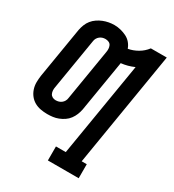

<svg xmlns="http://www.w3.org/2000/svg" viewBox="-181 -643 861 950"><g transform="rotate(30 249.5 -167.5)"><path d="M241 205V125H297L386 -412Q368 -404 349.5 -399Q331 -394 312 -392Q312 -391 312 -390.5Q312 -390 312 -389L264 -99Q261 -84 255 -69Q249 -54 239 -40.5Q229 -27 215 -17.5Q201 -8 185.5 -2Q170 4 154.5 6Q139 8 123 8Q104 8 85 4.5Q66 1 50 -8Q34 -17 22.5 -31.5Q11 -46 5 -64Q-1 -82 -1 -101.5Q-1 -121 2 -141L50 -431Q53 -446 59 -461.5Q65 -477 75.5 -490Q86 -503 100 -512.5Q114 -522 129 -528Q144 -534 160 -537Q176 -540 192 -540Q210 -540 228 -535.5Q246 -531 262 -523Q278 -515 289.5 -501.5Q301 -488 307 -471Q335 -476 361 -491Q387 -506 405 -530H496L388 125H417V205ZM125 -72Q134 -72 142.5 -74.5Q151 -77 158 -82.5Q165 -88 169.5 -96Q174 -104 175 -113L223 -403Q225 -413 224.5 -423Q224 -433 220 -441.5Q216 -450 207 -454Q198 -458 188 -458Q179 -458 171 -455.5Q163 -453 156 -447.5Q149 -442 144.5 -434Q140 -426 139 -417L91 -127Q89 -118 89.5 -108Q90 -98 94 -89.5Q98 -81 106.5 -76.5Q115 -72 125 -72Z"/></g></svg>

Font: Iosevka Slab Medium Oblique
Style: Regular
Weight: 500
Italic angle: -9°
Monospace: yes
Designer: Belleve Invis
Foundry: Belleve Invis
Version: Version 11.1.1; ttfautohint (v1.8.3)